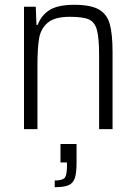

<svg xmlns="http://www.w3.org/2000/svg" viewBox="-20 -538 568 800"><path d="M129 -510 132 -434H137Q151 -473 185.5 -495.5Q220 -518 290 -518Q358 -518 392 -498.5Q426 -479 437.5 -437.5Q449 -396 449 -320V0H393V-305Q393 -379 384 -412.5Q375 -446 350.5 -457Q326 -468 271 -468Q208 -468 179 -443.5Q150 -419 143 -378.5Q136 -338 136 -264V0H80V-510ZM259 155V139H232V62H299V139Q299 182 292 203.5Q285 225 266 233.5Q247 242 208 242V214Q241 214 250 202.5Q259 191 259 155Z"/></svg>

Font: Saira SemiCondensed Light
Style: Regular
Weight: 300
Width: 4
Designer: Hector Gatti with collaboration of the Omnibus-Type team
Foundry: Omnibus-Type
Version: Version 0.072; ttfautohint (v1.8)